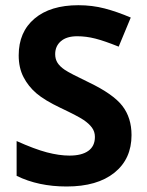

<svg xmlns="http://www.w3.org/2000/svg" viewBox="-20 -692 552 722"><path d="M474.6 -184.1Q474.6 -94.2 410.2 -42.5Q345.7 9.3 230.5 9.3Q124 9.3 42.5 -30.8V-161.6Q109.9 -131.3 156.2 -119.1Q202.6 -106.9 241.2 -106.9Q287.6 -106.9 312.3 -124.8Q336.9 -142.6 336.9 -177.2Q336.9 -196.8 325.9 -211.9Q314.9 -227.1 293.9 -241.2Q272.9 -255.4 208 -286.1Q147.5 -314.9 116.9 -341.1Q86.4 -367.2 68.4 -402.1Q50.3 -437 50.3 -483.9Q50.3 -571.8 109.9 -622.1Q169.4 -672.4 274.9 -672.4Q326.7 -672.4 373.5 -660.2Q420.4 -647.9 471.7 -626L426.3 -516.6Q373 -538.1 338.4 -546.9Q303.7 -555.7 270.5 -555.7Q230.5 -555.7 209 -537.1Q187.5 -518.6 187.5 -488.3Q187.5 -469.7 196.3 -455.8Q205.1 -441.9 223.9 -429.2Q242.7 -416.5 313 -382.8Q405.8 -338.4 440.2 -293.7Q474.6 -249 474.6 -184.1Z"/></svg>

Font: Bpm'online Open Sans
Style: Bold
Weight: 700
Foundry: Ascender Corporation
Version: Version 1.10